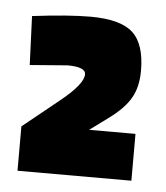

<svg xmlns="http://www.w3.org/2000/svg" viewBox="-35 -834 335 388"><g transform="rotate(5 132.5 -639.5)"><path d="M245 -478H14V-568L87 -627Q133 -664 133 -684Q133 -699 96 -699L20 -693L16 -792Q89 -801 134 -801Q195 -801 220 -778Q245 -755 245 -701Q245 -668 232 -645.5Q219 -623 189 -601L151 -573H245Z"/></g></svg>

Font: TitilliumText22L Xb
Style: Bold
Weight: 400
Designer: Campivisivi
Foundry: Campivisivi
Version: 1.000